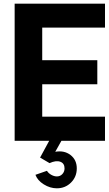

<svg xmlns="http://www.w3.org/2000/svg" viewBox="-20 -770 594 1050"><path d="M554.2 -619.1H210.9V-440.9H512.2V-309.1H210.9V-131.8H554.2V0H315.9L282.2 60.1Q331.1 51.3 365.5 77.6Q399.9 104 399.9 150.9Q399.9 196.8 368.4 228.3Q336.9 259.8 291 259.8Q253.9 259.8 219.5 238.3Q185.1 216.8 173.8 186L236.8 164.1Q244.6 177.2 260.3 186Q275.9 194.8 291 194.8Q309.1 194.8 321 181.9Q333 168.9 333 150.9Q333 123 309.6 114.5Q286.1 106 251 122.1L199.2 91.8L249 0H60.1V-750H554.2Z"/></svg>

Font: Oakes Grotesk
Style: Bold
Weight: 700
Designer: Samuel Oakes
Foundry: Samuel Oakes
Version: Version 1.0 | wf-rip DC20170320